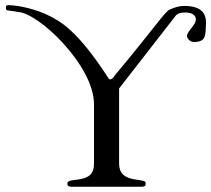

<svg xmlns="http://www.w3.org/2000/svg" viewBox="-20 -708 801 728"><path d="M235.8 -9.8C235.8 -1 243.7 0 252.4 0H515.6C524.4 0 532.2 -1 532.2 -9.8V-15.1C532.2 -23.4 508.3 -24.9 499 -26.4C449.2 -32.7 431.6 -52.7 431.6 -87.9V-372.6L646.5 -648.9C651.4 -654.8 659.7 -660.6 682.1 -660.6C712.9 -660.6 722.7 -647 722.7 -634.3C722.7 -612.8 689 -589.4 689 -571.3C689 -563.5 699.2 -548.8 714.8 -548.8C763.7 -548.8 758.3 -574.7 761.2 -621.1C761.2 -657.2 744.1 -685.5 678.2 -685.5C660.6 -685.5 642.1 -680.7 621.1 -670.4C604 -661.6 554.2 -587.9 414.6 -421.4C409.7 -413.1 403.3 -407.2 398.9 -407.2C394 -407.2 393.6 -407.7 386.7 -418.5C271.5 -595.2 207.5 -627.4 165 -648.9C118.7 -672.4 50.8 -688.5 10.7 -688.5C3.4 -688.5 2.4 -685.1 2.4 -679.7C2.4 -673.8 2.9 -668.9 9.3 -668.5C16.1 -667.5 41 -664.6 47.4 -662.6C125.5 -660.6 336.4 -459.5 336.4 -313V-87.9C336.4 -49.3 318.8 -31.7 269 -26.4C257.3 -25.4 235.8 -22.9 235.8 -14.6Z"/></svg>

Font: Cardo
Style: Italic
Weight: 400
Designer: David J. Perry
Foundry: David J. Perry
Version: Version 0.99